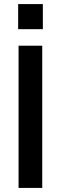

<svg xmlns="http://www.w3.org/2000/svg" viewBox="-20 -921 298 941"><path d="M71 -697H187V0H71ZM69 -901H190V-778H69Z"/></svg>

Font: Hanken Grotesk SemiBold
Style: Regular
Weight: 600
Designer: Alfredo Marco Pradil
Foundry: Hanken Design Co.
Version: Version 3.014